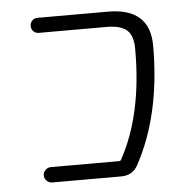

<svg xmlns="http://www.w3.org/2000/svg" viewBox="-44 -587 587 608"><g transform="rotate(-5 250.0 -283.5)"><path d="M321.3 -544.9Q454.1 -544.9 454.1 -424.8Q454.1 -205.1 370.1 -51.8Q353.5 -21.5 317.4 -21.5H97.7Q87.9 -21.5 80.6 -28.8Q73.2 -36.1 73.2 -45.9Q73.2 -55.7 80.6 -63Q87.9 -70.3 97.7 -70.3H315.4Q319.3 -70.3 321.3 -74.2Q396.5 -210.9 396.5 -416Q396.5 -418 396.5 -420.9Q396.5 -461.9 377 -479.5Q357.4 -497.1 311.5 -497.1H96.7Q86.9 -497.1 80.1 -503.9Q73.2 -510.7 73.2 -521Q73.2 -531.2 80.1 -538.1Q86.9 -544.9 96.7 -544.9Z"/></g></svg>

Font: Rounded-L Mgen+ 1mn light
Style: Regular
Weight: 200
Designer: [Source Han Sans]
Ryoko NISHIZUKA  (kana & ideographs); Paul D. Hunt (Latin, Greek & Cyrillic); Wenlong ZHANG  (bopomofo
Version: Version 1.059.20150602